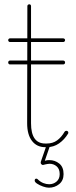

<svg xmlns="http://www.w3.org/2000/svg" viewBox="-20 -679 354 891"><path d="M280 -68Q283 -72 288 -72Q292 -72 294.5 -69.5Q297 -67 297 -64Q297 -60 296 -59Q279 -31 254 -13.5Q229 4 197 4H190Q151 4 128.5 -25Q106 -54 106 -107L107 -651Q107 -654 109.5 -656.5Q112 -659 116 -659Q120 -659 122 -656.5Q124 -654 124 -651V-107Q124 -13 190 -13H197Q225 -13 245 -27.5Q265 -42 280 -68ZM26 -484Q23 -484 20.5 -486.5Q18 -489 18 -493Q18 -496 20.5 -498.5Q23 -501 26 -501H273Q277 -501 279.5 -498.5Q282 -496 282 -493Q282 -489 279.5 -486.5Q277 -484 273 -484ZM26 -380Q23 -380 20.5 -382.5Q18 -385 18 -389Q18 -393 20.5 -395.5Q23 -398 26 -398H273Q277 -398 279.5 -395.5Q282 -393 282 -389Q282 -385 279.5 -382.5Q277 -380 273 -380ZM195 -2Q195 -5 197.5 -6.5Q200 -8 203 -8Q208 -8 209.5 -4Q211 0 210 3L188 67Q194 65 199 64.5Q204 64 209 64Q235 64 255 80Q275 96 275 129Q275 159 254.5 175.5Q234 192 207 192Q195 192 179.5 186.5Q164 181 152.5 173.5Q141 166 141 159Q141 150 149 150Q151 150 152.5 151Q154 152 155 153Q167 165 181 170.5Q195 176 208 176Q228 176 242.5 163.5Q257 151 257 129Q257 105 243 93Q229 81 210 81Q205 81 200 82Q195 83 190 84Q184 86 180 86.5Q176 87 173 84Q166 79 171 67Z"/></svg>

Font: Libertine-Super Thin
Style: Regular
Weight: 100
Designer: Bastien Sozeau
Foundry: NBR — Bastien Sozeau
Version: Version 2.003;gftools[0.9.33]